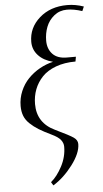

<svg xmlns="http://www.w3.org/2000/svg" viewBox="-66 -786 605 1129"><g transform="rotate(-5 236.0 -221.5)"><path d="M50.8 -178.2Q50.8 -224.1 68.4 -265.6Q85.9 -307.1 115.7 -337.9Q145.5 -368.7 183.6 -390.1Q221.7 -411.6 263.2 -420.9Q208 -435.1 177 -469Q146 -502.9 146 -548.8Q146 -631.8 210.7 -689Q275.4 -746.1 375 -746.1Q423.8 -746.1 472.2 -729L460.9 -703.1Q412.1 -719.2 371.1 -719.2Q327.6 -719.2 295.4 -693.1Q263.2 -667 248.5 -628.9Q233.9 -590.8 233.9 -547.9Q233.9 -499.5 262.5 -469.2Q291 -439 346.2 -439H399.9L395 -411.1Q329.6 -411.1 278.8 -392.3Q228 -373.5 197.5 -341.3Q167 -309.1 151.6 -268.8Q136.2 -228.5 136.2 -182.1Q136.2 -70.3 241.2 -21Q323.2 18.1 346.2 34.2Q369.1 50.3 369.1 73.2Q369.1 127 317.1 195.8Q265.1 264.6 202.1 303.2L189.9 283.2Q227.1 252.4 256.1 197Q285.2 141.6 285.2 82Q285.2 60.1 270.5 41.5Q255.9 22.9 217.8 4.9Q172.9 -16.6 144 -34.4Q115.2 -52.2 92.8 -73.7Q70.3 -95.2 60.5 -120.6Q50.8 -146 50.8 -178.2Z"/></g></svg>

Font: Dihjauti S
Style: Bold Italic
Weight: 700
Italic angle: -9°
Designer: T. Christopher White
Version: Version 3.0.0